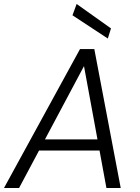

<svg xmlns="http://www.w3.org/2000/svg" viewBox="-32 -947 706 967"><path d="M-12 0 371 -700H443L576 0H504L391 -614L64 0ZM122 -189 150 -245H496L506 -189ZM511 -753 333 -870 354 -927 527 -804Z"/></svg>

Font: DM Sans Light
Style: Italic
Weight: 300
Italic angle: -10°
Designer: Colophon Foundry, Jonny Pinhorn
Foundry: Colophon Foundry
Version: Version 4.004;gftools[0.9.30]